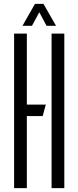

<svg xmlns="http://www.w3.org/2000/svg" viewBox="-20 -974 406 994"><path d="M53 0V-800H119V-432.5H217L201 -373H119V0ZM247 0V-800H313V0ZM96.5 -840.5 161 -954H205L270 -840.5H221L183.5 -910.5L145.5 -840.5Z"/></svg>

Font: Big Shoulders Stencil Display Thin
Style: Regular
Weight: 400
Version: Version 2.001